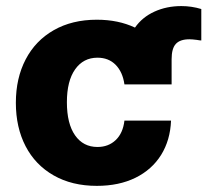

<svg xmlns="http://www.w3.org/2000/svg" viewBox="-20 -602 683 632"><path d="M389.6 -324.2Q383.8 -365.2 360.6 -388.7Q337.4 -412.1 300.8 -412.1Q254.4 -412.1 227.3 -373.8Q200.2 -335.4 200.2 -265.6Q200.2 -194.8 227.1 -156.5Q253.9 -118.2 300.8 -118.2Q336.9 -118.2 360.8 -140.9Q384.8 -163.6 389.6 -205.1H543Q540.5 -140.6 510.3 -92Q480 -43.5 425.8 -16.8Q371.6 9.8 298.8 9.8Q216.8 9.8 156.5 -24.7Q96.2 -59.1 64.2 -120.8Q32.2 -182.6 32.2 -263.7Q32.2 -344.7 64.5 -406.5Q96.7 -468.3 157 -502.7Q217.3 -537.1 298.8 -537.1Q369.6 -537.1 424.3 -511.2Q448.2 -545.4 488.3 -563.7Q528.3 -582 577.1 -582Q610.4 -582 642.6 -572.3V-468.8Q637.7 -468.8 627.9 -470.7Q612.3 -472.7 603.5 -472.7Q572.8 -472.7 558.8 -457.5Q544.9 -442.4 544.9 -407.2V-324.2Z"/></svg>

Font: Pretendard JP ExtraBold
Style: Regular
Weight: 800
Designer: Base glyphs from Inter by Rasmus Andersson; Hangeul glyphs from Noto Sans CJK(Source Han Sans) by Jang Soo-young and Kan
Foundry: Kil Hyung-jin
Version: Version 1.309